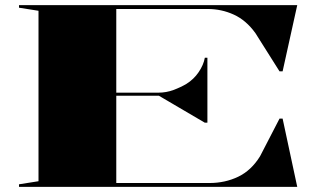

<svg xmlns="http://www.w3.org/2000/svg" viewBox="-20 -728 1256 748"><path d="M54 0V-10L130 -22V-686L54 -698V-708H1138L1081 -450H1069L975 -599Q939 -649 891 -671Q843 -693 789 -693H433V-367H597Q628 -367 656 -377.5Q684 -388 706 -401Q735 -419 754 -447Q773 -475 778 -503H788V-250H778L599 -355H433V-15H796Q857 -15 908 -39.5Q959 -64 993 -119L1069 -266H1081L1138 0Z"/></svg>

Font: Kalnia Expanded Medium
Style: Regular
Weight: 500
Width: 7
Designer: Frida Medrano
Foundry: Frida Medrano
Version: Version 1.105